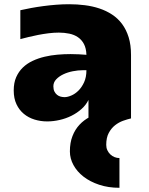

<svg xmlns="http://www.w3.org/2000/svg" viewBox="-20 -560 705 908"><path d="M203.1 14.2Q171.9 14.2 143.3 5.4Q114.7 -3.4 92.8 -21.5Q70.8 -39.6 57.9 -67.1Q44.9 -94.7 44.9 -132.3Q44.9 -168.5 56.6 -195.1Q68.4 -221.7 88.1 -240.7Q107.9 -259.8 134.5 -272.2Q161.1 -284.7 190.9 -291.7Q220.7 -298.8 252.2 -301.5Q283.7 -304.2 313.5 -304.2Q334 -304.2 353 -303.2Q372.1 -302.2 388.7 -300.8Q387.7 -331.5 377 -351.8Q366.2 -372.1 348.6 -384Q331.1 -396 307.6 -400.9Q284.2 -405.8 258.3 -405.8Q234.4 -405.8 209.2 -402.6Q184.1 -399.4 160.2 -394.8Q136.2 -390.1 114.5 -384.8Q92.8 -379.4 76.2 -375V-511.7Q100.1 -517.1 127.7 -522.2Q155.3 -527.3 185.1 -531.2Q214.8 -535.2 245.8 -537.6Q276.9 -540 307.1 -540Q344.7 -540 381.1 -535.4Q417.5 -530.8 450 -520Q482.4 -509.3 510 -491.2Q537.6 -473.1 557.4 -446.5Q577.1 -419.9 588.4 -383.8Q599.6 -347.7 599.6 -300.3V0H398.4V-87.4Q386.7 -63.5 365.7 -44.7Q344.7 -25.9 318.4 -12.7Q292 0.5 262.2 7.3Q232.4 14.2 203.1 14.2ZM285.6 -100.6Q299.3 -100.6 317.1 -108.2Q335 -115.7 350.8 -131.3Q366.7 -147 377.7 -170.9Q388.7 -194.8 388.7 -228H372.6Q349.1 -228 324.5 -223.1Q299.8 -218.3 279.3 -208.5Q258.8 -198.7 245.6 -184.6Q232.4 -170.4 232.4 -151.9Q232.4 -137.2 237.3 -127.4Q242.2 -117.7 249.8 -111.6Q257.3 -105.5 266.8 -103Q276.4 -100.6 285.6 -100.6ZM544.9 328.1Q492.2 328.1 449 313.7Q405.8 299.3 375 275.4Q344.2 251.5 327.4 220.5Q310.5 189.5 310.5 156.2Q310.5 114.7 322.8 83.5Q335 52.2 356 29.8Q377 7.3 405.3 -7.3Q433.6 -22 465.6 -30.8Q497.6 -39.6 532 -43Q566.4 -46.4 599.6 -46.4V0Q582.5 3.9 562 11.2Q541.5 18.6 523.9 32.5Q506.3 46.4 494.4 68.6Q482.4 90.8 482.4 125Q482.4 139.2 487.8 150.6Q493.2 162.1 502 170.4Q510.7 178.7 522 183.1Q533.2 187.5 544.9 187.5Z"/></svg>

Font: Candal
Style: Regular
Weight: 400
Designer: vernon adams
Foundry: vernon adams
Version: Version 1.000